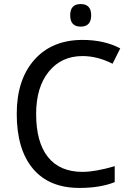

<svg xmlns="http://www.w3.org/2000/svg" viewBox="-20 -922 640 952"><path d="M548.8 -98.1V-19Q477.5 9.8 374 9.8Q223.1 9.8 143.1 -85.9Q63 -181.6 63 -357.9Q63 -526.9 150.4 -625.5Q237.8 -724.1 389.2 -724.1Q496.6 -724.1 576.2 -682.1L538.1 -606Q462.9 -644 389.2 -644Q284.2 -644 221.7 -566.7Q159.2 -489.3 159.2 -356.9Q159.2 -216.8 217.8 -143.3Q276.4 -69.8 389.2 -69.8Q452.6 -69.8 548.8 -98.1ZM379.9 -901.9Q432.1 -901.9 432.1 -846.2Q432.1 -790 379.9 -790Q328.1 -790 328.1 -846.2Q328.1 -901.9 379.9 -901.9Z"/></svg>

Font: Apple Sans Adjectives
Style: Regular
Weight: 400
Monospace: yes
Foundry: Apple Sans Adjectives
Version: Version 0.01